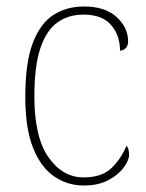

<svg xmlns="http://www.w3.org/2000/svg" viewBox="-20 -562 451 592"><path d="M238 10Q188 10 147 -18Q106 -46 82 -106Q58 -166 58 -263Q58 -370 81.5 -430.5Q105 -491 145.5 -516.5Q186 -542 239 -542Q304 -542 339.5 -509.5Q375 -477 375 -434Q375 -421 367.5 -413.5Q360 -406 350 -406Q350 -453 322.5 -485Q295 -517 237 -517Q192 -517 158 -493.5Q124 -470 105 -415Q86 -360 86 -264Q86 -139 129.5 -77Q173 -15 238 -15Q295 -15 325 -45Q355 -75 370 -113Q378 -103 378 -85Q378 -68 361.5 -45.5Q345 -23 314 -6.5Q283 10 238 10Z"/></svg>

Font: Noto Serif Bengali SemiCondensed Thin
Style: Regular
Weight: 100
Width: 4
Designer: Juan Bruce, Universal Thirst, Indian Type Foundry and the Monotype Design Team.
Foundry: Monotype Imaging Inc.
Version: Version 2.003; ttfautohint (v1.8.4.7-5d5b)